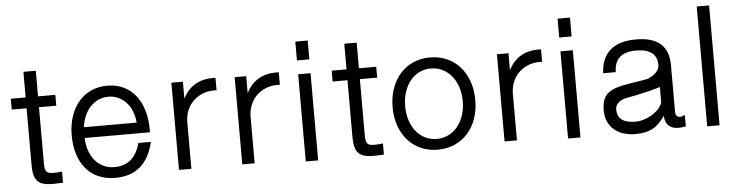

<svg xmlns="http://www.w3.org/2000/svg" viewBox="-44 -886 4246 1101"><g transform="rotate(-5 2079.0 -335.0)"><path d="M280.8 6.3Q275.4 6.3 266.6 6.6Q257.8 6.8 249 7.3Q240.2 7.8 232.7 8.1Q225.1 8.3 221.7 8.3Q190.4 8.3 169.2 2.4Q147.9 -3.4 134.8 -17.1Q121.6 -30.8 115.7 -53Q109.9 -75.2 109.9 -107.9V-437H24.4V-499.5H109.9V-647H181.2V-499.5H280.8V-437H181.2V-112.8Q181.2 -93.8 183.8 -82.3Q186.5 -70.8 192.6 -64.7Q198.7 -58.6 208.5 -56.6Q218.3 -54.7 232.4 -54.7Q243.7 -54.7 255.6 -55.4Q267.6 -56.2 280.8 -58.1Z M803.2 -183.1Q759.3 4.9 582.5 4.9Q528.8 4.9 486.3 -13.7Q443.8 -32.2 414.6 -66.7Q385.3 -101.1 369.6 -149.9Q354 -198.7 354 -259.8Q354 -318.4 370.1 -367.4Q386.2 -416.5 415.8 -451.7Q445.3 -486.8 487.5 -506.3Q529.8 -525.9 582.5 -525.9Q633.8 -525.9 674.6 -506.3Q715.3 -486.8 743.9 -451.2Q772.5 -415.5 787.6 -365.5Q802.7 -315.4 802.7 -254.4V-238.3H426.8Q427.7 -199.2 439.2 -166Q450.7 -132.8 470.9 -108.6Q491.2 -84.5 519.5 -70.8Q547.9 -57.1 582.5 -57.1Q697.8 -57.1 731 -183.1ZM731.4 -300.3Q729 -335.4 717 -365.2Q705.1 -395 685.3 -416.5Q665.5 -438 639.4 -450.2Q613.3 -462.4 582.5 -462.4Q551.8 -462.4 525.6 -450.7Q499.5 -439 479.2 -417.7Q459 -396.5 445.8 -366.5Q432.6 -336.4 427.7 -300.3Z M1204.1 -444.8Q1200.7 -444.8 1197.5 -445.1Q1194.3 -445.3 1190.9 -445.3Q1153.3 -445.3 1122.3 -432.6Q1091.3 -419.9 1068.6 -397.2Q1045.9 -374.5 1033.4 -343.5Q1021 -312.5 1021 -275.9V-8.8H949.7V-510.7H1016.1V-413.1Q1068.8 -517.1 1189.5 -517.1Q1193.4 -517.1 1196.8 -516.8Q1200.2 -516.6 1204.1 -516.6Z M1568.4 -444.8Q1564.9 -444.8 1561.8 -445.1Q1558.6 -445.3 1555.2 -445.3Q1517.6 -445.3 1486.6 -432.6Q1455.6 -419.9 1432.9 -397.2Q1410.2 -374.5 1397.7 -343.5Q1385.3 -312.5 1385.3 -275.9V-8.8H1314V-510.7H1380.4V-413.1Q1433.1 -517.1 1553.7 -517.1Q1557.6 -517.1 1561 -516.8Q1564.5 -516.6 1568.4 -516.6Z M1749.5 -575.2H1678.2V-683.6H1749.5ZM1749.5 6.3H1678.2V-495.6H1749.5Z M2127.9 6.3Q2122.6 6.3 2113.8 6.6Q2105 6.8 2096.2 7.3Q2087.4 7.8 2079.8 8.1Q2072.3 8.3 2068.8 8.3Q2037.6 8.3 2016.4 2.4Q1995.1 -3.4 1981.9 -17.1Q1968.8 -30.8 1962.9 -53Q1957 -75.2 1957 -107.9V-437H1871.6V-499.5H1957V-647H2028.3V-499.5H2127.9V-437H2028.3V-112.8Q2028.3 -93.8 2031 -82.3Q2033.7 -70.8 2039.8 -64.7Q2045.9 -58.6 2055.7 -56.6Q2065.4 -54.7 2079.6 -54.7Q2090.8 -54.7 2102.8 -55.4Q2114.7 -56.2 2127.9 -58.1Z M2677.2 -259.8Q2677.2 -201.7 2660.2 -153.1Q2643.1 -104.5 2611.6 -69.3Q2580.1 -34.2 2536.1 -14.6Q2492.2 4.9 2438.5 4.9Q2385.3 4.9 2341.6 -14.6Q2297.9 -34.2 2266.6 -69.3Q2235.4 -104.5 2218.3 -153.1Q2201.2 -201.7 2201.2 -259.8Q2201.2 -317.9 2218.3 -366.7Q2235.4 -415.5 2266.4 -450.9Q2297.4 -486.3 2341.1 -506.1Q2384.8 -525.9 2438.5 -525.9Q2492.2 -525.9 2536.4 -506.3Q2580.6 -486.8 2611.8 -451.4Q2643.1 -416 2660.2 -367.2Q2677.2 -318.4 2677.2 -259.8ZM2605 -259.8Q2605 -302.7 2593 -339.8Q2581.1 -377 2559.1 -404.3Q2537.1 -431.6 2506.3 -447Q2475.6 -462.4 2438.5 -462.4Q2401.4 -462.4 2370.8 -447Q2340.3 -431.6 2318.8 -404.3Q2297.4 -377 2285.4 -339.8Q2273.4 -302.7 2273.4 -259.8Q2273.4 -216.3 2285.4 -179.2Q2297.4 -142.1 2318.8 -115Q2340.3 -87.9 2370.8 -72.5Q2401.4 -57.1 2438.5 -57.1Q2475.6 -57.1 2506.3 -72.5Q2537.1 -87.9 2559.1 -115.2Q2581.1 -142.6 2593 -179.4Q2605 -216.3 2605 -259.8Z M3078.1 -444.8Q3074.7 -444.8 3071.5 -445.1Q3068.4 -445.3 3064.9 -445.3Q3027.3 -445.3 2996.3 -432.6Q2965.3 -419.9 2942.6 -397.2Q2919.9 -374.5 2907.5 -343.5Q2895 -312.5 2895 -275.9V-8.8H2823.7V-510.7H2890.1V-413.1Q2942.9 -517.1 3063.5 -517.1Q3067.4 -517.1 3070.8 -516.8Q3074.2 -516.6 3078.1 -516.6Z M3259.3 -575.2H3188V-683.6H3259.3ZM3259.3 6.3H3188V-495.6H3259.3Z M3866.7 -3.9Q3842.3 0.5 3825.7 0.5Q3750 0.5 3746.1 -75.2Q3713.4 -28.3 3679.7 -8.8Q3639.2 14.6 3575.7 14.6Q3537.6 14.6 3506.1 4.2Q3474.6 -6.3 3452.4 -25.6Q3430.2 -44.9 3418 -72.5Q3405.8 -100.1 3405.8 -134.8Q3405.8 -167.5 3412.8 -191.2Q3419.9 -214.8 3437.7 -231.2Q3455.6 -247.6 3485.8 -258.3Q3516.1 -269 3563 -276.4Q3612.8 -284.2 3639.9 -288.6Q3667 -293 3672.9 -294.9Q3740.7 -324.2 3740.7 -369.1Q3740.7 -462.4 3618.7 -462.4Q3495.1 -462.4 3493.7 -349.1H3420.9Q3430.7 -525.9 3625.5 -525.9Q3812.5 -525.9 3812.5 -362.3V-92.3Q3812.5 -61.5 3841.3 -61.5Q3848.6 -61.5 3866.7 -69.8ZM3738.3 -242.2Q3731 -239.3 3711.4 -233.9Q3691.9 -228.5 3664.3 -221.9Q3636.7 -215.3 3603 -208Q3569.3 -200.7 3533.2 -194.3Q3477.5 -176.8 3477.5 -135.3Q3477.5 -56.2 3581.5 -56.2Q3606 -56.2 3631.3 -64.2Q3656.7 -72.3 3678.5 -85.7Q3700.2 -99.1 3716.1 -116.5Q3731.9 -133.8 3737.8 -152.3Z M4060.1 6.3H3988.8V-683.6H4060.1Z"/></g></svg>

Font: SakalBharati
Style: Regular
Weight: 400
Designer: CDAC GIST
Foundry: CDAC
Version: 13.02